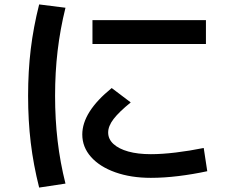

<svg xmlns="http://www.w3.org/2000/svg" viewBox="-20 -793 1040 868"><path d="M662 11Q572 11 501.5 -14Q431 -39 391.5 -83.5Q352 -128 352 -185Q352 -287 485 -395L571 -330Q518 -287 493.5 -255Q469 -223 469 -194Q469 -164 493 -142Q517 -120 560 -108Q603 -96 662 -96Q712 -96 774.5 -103.5Q837 -111 901 -124L917 -19Q852 -5 786.5 3Q721 11 662 11ZM398 -594V-702H911V-594ZM157 55Q131 -48 119 -148Q107 -248 107 -360Q107 -471 119 -570.5Q131 -670 157 -773L276 -758Q252 -661 240.5 -563.5Q229 -466 229 -360Q229 -254 240.5 -156Q252 -58 276 37Z"/></svg>

Font: M PLUS 1 SemiBold
Style: Regular
Weight: 600
Designer: Coji Morishita
Foundry: UNDERFOREST DESIGN
Version: Version 1.001